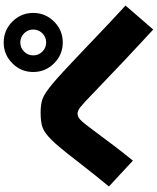

<svg xmlns="http://www.w3.org/2000/svg" viewBox="75 -935 850 1040"><g transform="rotate(-90 500.0 -415.0)"><path d="M150 -120 10 -250Q60 -310 148 -423Q224 -522 261 -559.5Q298 -597 327 -608.5Q356 -620 410 -620Q458 -620 487 -608.5Q516 -597 565 -556.5Q614 -516 727 -408Q916 -227 990 -160L860 -10Q699 -158 529 -322Q461 -388 440.5 -404Q420 -420 405 -420Q388 -420 371.5 -405Q355 -390 311 -330Q230 -219 150 -120ZM903 -773Q950 -726 950 -660Q950 -594 903 -547Q856 -500 790 -500Q724 -500 677 -547Q630 -594 630 -660Q630 -726 677 -773Q724 -820 790 -820Q856 -820 903 -773ZM839.5 -610.5Q860 -631 860 -660Q860 -689 839.5 -709.5Q819 -730 790 -730Q761 -730 740.5 -709.5Q720 -689 720 -660Q720 -631 740.5 -610.5Q761 -590 790 -590Q819 -590 839.5 -610.5Z"/></g></svg>

Font: M PLUS 1p Black
Style: Regular
Weight: 900
Version: Version 1.061